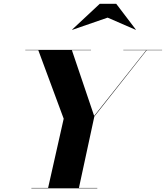

<svg xmlns="http://www.w3.org/2000/svg" viewBox="-20 -1020 898 1040"><path d="M563 -924.5 372 -858.5 370.5 -859.5 520.5 -999.5H609.5L716 -859.5L715 -858.5ZM150 -2H240.5L325 -377L187.5 -748H117V-750H473V-748H369.5L490 -392L772 -748H648V-750H858V-748H774.5L491 -389L407.5 -2H507V0H150Z"/></svg>

Font: Bodoni* 96
Style: Bold Italic
Weight: 700
Italic angle: -13°
Version: Version 2.2